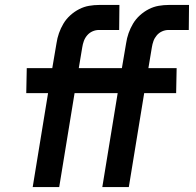

<svg xmlns="http://www.w3.org/2000/svg" viewBox="-20 -755 790 775"><path d="M112 0 174 -379H86L88 -480H191L208 -580Q211 -601 218 -621Q225 -641 236 -659.5Q247 -678 263.5 -693Q280 -708 299.5 -718Q319 -728 339.5 -731.5Q360 -735 380 -735H462L461 -634H379Q366 -634 353.5 -628.5Q341 -623 332 -612.5Q323 -602 318.5 -589.5Q314 -577 312 -564L298 -480H412L410 -379H281L219 0ZM393 0 455 -379H367L369 -480H472L489 -580Q492 -601 499 -621Q506 -641 517 -659.5Q528 -678 544.5 -693Q561 -708 580.5 -718Q600 -728 620.5 -731.5Q641 -735 661 -735H743L742 -634H660Q647 -634 634.5 -628.5Q622 -623 613 -612.5Q604 -602 599.5 -589.5Q595 -577 593 -564L579 -480H693L691 -379H562L500 0Z"/></svg>

Font: Iosevka Aile
Style: Bold Italic
Weight: 700
Italic angle: -9°
Designer: Belleve Invis
Foundry: Belleve Invis
Version: Version 28.0.1; ttfautohint (v1.8.4)